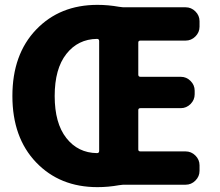

<svg xmlns="http://www.w3.org/2000/svg" viewBox="-20 -760 907 790"><path d="M379 -600Q301 -599 253 -538Q205 -477 205 -365Q205 -253 253 -192Q301 -131 379 -130Q388 -130 388 -139V-591Q388 -600 379 -600ZM381 10Q226 10 128.5 -92Q31 -194 31 -365Q31 -536 128.5 -638Q226 -740 381 -740Q425 -740 470 -732Q482 -730 487 -730H744Q767 -730 784 -713Q801 -696 801 -673V-650Q801 -627 784 -610Q767 -593 744 -593H558Q549 -593 549 -585V-453Q549 -444 558 -444H724Q747 -444 764 -427Q781 -410 781 -387V-372Q781 -349 764 -332Q747 -315 724 -315H558Q549 -315 549 -307V-145Q549 -137 558 -137H744Q767 -137 784 -120Q801 -103 801 -80V-57Q801 -34 784 -17Q767 0 744 0H487Q482 0 470 2Q425 10 381 10Z"/></svg>

Font: Rounded Mplus 1c ExtraBold
Style: Regular
Weight: 800
Version: Version 1.059.20150529